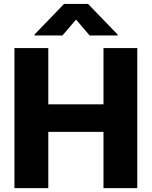

<svg xmlns="http://www.w3.org/2000/svg" viewBox="-20 -977 788 997"><path d="M230.8 -727.3V-435.4H517.4V-727.3H692.8V0H517.4V-292.3H230.8V0H55V-727.3ZM159.1 -797.6 312.5 -956.7H437.1L590.9 -797.6V-793H445.3L375 -875.4L304.3 -793H159.1Z"/></svg>

Font: Inter P Extra Bold
Style: Regular
Weight: 800
Designer: Rasmus Andersson
Foundry: rsms
Version: Version 3.018;git-588b23468